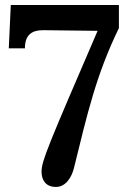

<svg xmlns="http://www.w3.org/2000/svg" viewBox="-20 -720 509 756"><path d="M364.3 -598.6C168.5 -144 143.6 -86.4 143.6 -43.5C143.6 -14.2 157.7 16.1 200.2 16.1C239.3 16.1 262.7 -22.5 271.5 -59.6C323.7 -271.5 358.4 -424.8 448.2 -609.4V-700.2H22.5L14.6 -529.8H78.1C78.1 -583 106 -601.1 148.4 -601.1H153.8Z"/></svg>

Font: Parastoo
Style: Bold
Weight: 700
Foundry: Saber Rastikerdar (saber.rastikerdar@gmail.com)
Version: Version 2.0.1